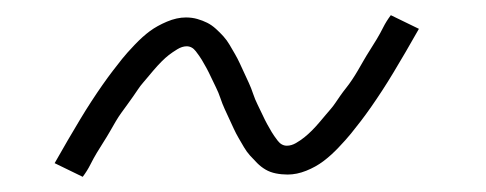

<svg xmlns="http://www.w3.org/2000/svg" viewBox="-20 -418 640 253"><path d="M89 -185 52 -203Q61 -219 69.5 -233.5Q78 -248 85.5 -260.5Q93 -273 100.5 -284.5Q108 -296 115 -306Q122 -316 128.5 -324.5Q135 -333 141 -340.5Q147 -348 157.5 -359Q168 -370 177.5 -377Q187 -384 200 -389.5Q213 -395 225 -395Q233 -395 240 -393Q247 -391 253 -388Q259 -385 264.5 -380Q270 -375 274.5 -370Q279 -365 282.5 -359Q286 -353 289.5 -347Q293 -341 296 -334.5Q299 -328 302 -321.5Q305 -315 308 -308.5Q311 -302 313.5 -294.5Q316 -287 319.5 -280Q323 -273 326 -266.5Q329 -260 332 -254.5Q335 -249 338 -244Q341 -239 346 -232.5Q351 -226 358 -226Q364 -226 370 -229.5Q376 -233 381 -237Q386 -241 391 -246Q396 -251 401.5 -257.5Q407 -264 409.5 -267Q412 -270 415.5 -274Q419 -278 422 -282.5Q425 -287 428.5 -292Q432 -297 436 -302Q440 -307 444 -313Q448 -319 451.5 -325Q455 -331 459 -338Q463 -345 467.5 -352Q472 -359 476.5 -366.5Q481 -374 485 -382Q489 -390 495 -398L532 -380Q523 -364 514.5 -349.5Q506 -335 498.5 -322.5Q491 -310 483.5 -298.5Q476 -287 469 -277Q462 -267 455.5 -258.5Q449 -250 442.5 -242Q436 -234 426 -223.5Q416 -213 406 -205.5Q396 -198 383.5 -193Q371 -188 359 -188Q351 -188 343.5 -189.5Q336 -191 330 -194.5Q324 -198 319 -203Q314 -208 309.5 -213Q305 -218 301.5 -224Q298 -230 294.5 -236Q291 -242 288 -248.5Q285 -255 282 -261.5Q279 -268 276 -274.5Q273 -281 270.5 -288.5Q268 -296 264.5 -303Q261 -310 258 -316.5Q255 -323 252 -328.5Q249 -334 246 -339Q243 -344 238 -350.5Q233 -357 226 -357Q220 -357 213.5 -353Q207 -349 202.5 -345.5Q198 -342 193 -337Q188 -332 182 -325Q176 -318 174 -315.5Q172 -313 168.5 -309Q165 -305 162 -300.5Q159 -296 155.5 -291Q152 -286 148 -280.5Q144 -275 140 -269.5Q136 -264 132.5 -258Q129 -252 125 -245Q121 -238 116.5 -231Q112 -224 107.5 -216.5Q103 -209 99 -201Q95 -193 89 -185Z"/></svg>

Font: Iosevka Aile Extralight
Style: Italic
Weight: 200
Italic angle: -9°
Designer: Belleve Invis
Foundry: Belleve Invis
Version: Version 31.1.0; ttfautohint (v1.8.4)